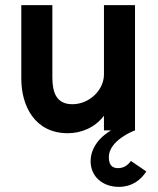

<svg xmlns="http://www.w3.org/2000/svg" viewBox="-20 -508 616 748"><path d="M490 119C477 137 461 147 440 147C421 147 404 139 404 104C404 41 496 3 506 0V-488H385V-218C385 -157 328 -102 262 -102C200 -102 184 -147 184 -207V-488H63V-201C63 -95 116 11 244 11C297 11 350 -11 385 -57V0H413C413 0 333 41 333 120C333 180 380 220 443 220C493 220 527 195 550 160Z"/></svg>

Font: FREAK Grotesk
Style: Bold
Weight: 700
Designer: La Scuola Open Source
Foundry: La Scuola Open Source
Version: Version 1.000;PS 1.0;hotconv 1.0.72;makeotf.lib2.5.5900